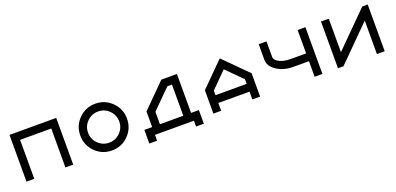

<svg xmlns="http://www.w3.org/2000/svg" viewBox="11 -1776 5978 2896"><g transform="rotate(-20 3000.0 -328.0)"><path d="M875 0H750V-625H250V0H125V-750H875Z M1500 -125Q1603.5 -125 1676.8 -198.2Q1750 -271.5 1750 -375Q1750 -478.5 1676.8 -551.8Q1603.5 -625 1500 -625Q1396.5 -625 1323.2 -551.8Q1250 -478.5 1250 -375Q1250 -271.5 1323.2 -198.2Q1396.5 -125 1500 -125ZM1500 0Q1343.8 0 1234.4 -109.4Q1125 -218.8 1125 -375Q1125 -531.2 1234.4 -640.6Q1343.8 -750 1500 -750Q1656.2 -750 1765.6 -640.6Q1875 -531.2 1875 -375Q1875 -218.8 1765.6 -109.4Q1656.2 0 1500 0Z M2687.5 -125V-625H2613.3L2312.5 -324.2V-125ZM2812.5 -125H2937.5V93.8H2812.5V0H2187.5V93.8H2062.5V-125H2187.5V-375L2562.5 -750H2812.5Z M3875 0H3750V-125H3250V0H3125V-375L3500 -750L3875 -375ZM3750 -250V-324.2L3500 -574.2L3250 -324.2V-250Z M4125 -500V-750H4250V-500Q4250 -447.3 4323.2 -411.1Q4396.5 -375 4500 -375H4750V-750H4875V0H4750V-250H4500Q4343.8 -250 4234.4 -323.2Q4125 -396.5 4125 -500Z M5750 -537.1 5212.9 0H5125V-750H5250V-212.9L5787.1 -750H5875V0H5750Z"/></g></svg>

Font: Xanmono
Style: Regular
Weight: 400
Designer: GGBotNet
Foundry: GGBotNet
Version: 1.00